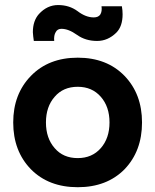

<svg xmlns="http://www.w3.org/2000/svg" viewBox="-20 -742 625 773"><path d="M116.2 -577.1Q136.7 -577.1 198.2 -577.1Q196.3 -599.6 204.1 -612.3Q210.9 -626 227.5 -626Q255.9 -626 290 -601.6Q324.2 -577.1 371.1 -577.1Q414.1 -577.1 448.2 -610.4Q473.6 -635.7 473.6 -684.6Q473.6 -700.2 470.7 -716.8Q443.4 -716.8 388.7 -716.8Q391.6 -696.3 383.8 -683.6Q376 -671.9 357.4 -671.9Q325.2 -671.9 292 -697.3Q258.8 -721.7 213.9 -721.7Q169.9 -721.7 136.7 -685.5Q112.3 -658.2 112.3 -612.3Q113.3 -595.7 116.2 -577.1ZM33.2 -249Q33.2 -133.8 104.5 -60.5Q175.8 11.7 293 11.7Q410.2 11.7 481.4 -60.5Q551.8 -133.8 551.8 -249Q551.8 -363.3 481.4 -436.5Q410.2 -509.8 293 -509.8Q175.8 -509.8 104.5 -436.5Q33.2 -363.3 33.2 -249ZM165 -249Q165 -312.5 200.2 -352.5Q234.4 -392.6 293 -392.6Q350.6 -392.6 385.7 -352.5Q420.9 -312.5 420.9 -249Q420.9 -185.5 385.7 -145.5Q350.6 -105.5 293 -105.5Q234.4 -105.5 200.2 -145.5Q165 -185.5 165 -249Z"/></svg>

Font: BM-Biotif
Style: Bold
Weight: 400
Designer: Deni Anggara
Version: Version 1.000;PS 001.000;hotconv 1.0.88;makeotf.lib2.5.64776